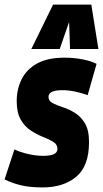

<svg xmlns="http://www.w3.org/2000/svg" viewBox="-47 -809 450 839"><path d="M-27 -25 16 -156Q41 -144 75.5 -136Q110 -128 142 -128Q204 -128 204 -158Q204 -178 186 -189Q168 -200 141.5 -210.5Q115 -221 88.5 -238Q62 -255 44 -285.5Q26 -316 26 -367Q26 -420 48 -463.5Q70 -507 116 -532Q162 -557 234 -557Q277 -557 314.5 -549.5Q352 -542 375 -530L336 -393Q310 -403 280.5 -409Q251 -415 226 -415Q165 -415 165 -386Q165 -368 183 -358.5Q201 -349 227.5 -340.5Q254 -332 280 -316Q306 -300 324 -270.5Q342 -241 342 -188Q342 -83 286 -36.5Q230 10 139 10Q83 10 44 0.5Q5 -9 -27 -25ZM90 -595 185 -789H352L383 -595H259L255 -713L214 -595Z"/></svg>

Font: Georama Condensed ExtraBold
Style: Italic
Weight: 800
Width: 3
Italic angle: -9°
Designer: Jean-Baptiste Levee
Foundry: Production Type
Version: Version 1.000